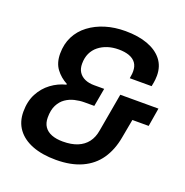

<svg xmlns="http://www.w3.org/2000/svg" viewBox="-127 -814 907 941"><g transform="rotate(20 326.0 -343.0)"><path d="M264 12Q192 12 140.5 -8Q89 -28 61.5 -65.5Q34 -103 34 -156Q34 -210 55 -250Q76 -290 111 -316Q146 -342 187 -352L188 -356Q152 -375 129 -406Q106 -437 106 -485Q106 -535 126 -574.5Q146 -614 182.5 -641.5Q219 -669 266.5 -683.5Q314 -698 370 -698Q437 -698 486 -680Q535 -662 562 -628Q589 -594 589 -545Q589 -537 588 -525Q587 -513 582 -488H468Q471 -505 471.5 -512.5Q472 -520 472 -525Q472 -551 460 -568Q448 -585 425 -593.5Q402 -602 370 -602Q338 -602 312 -593.5Q286 -585 266 -569Q246 -553 235 -529.5Q224 -506 224 -475Q224 -449 235.5 -431.5Q247 -414 267.5 -405Q288 -396 315 -396H368L351 -301H299Q275 -301 249.5 -295Q224 -289 203 -274.5Q182 -260 169 -234.5Q156 -209 156 -170Q156 -141 169 -122Q182 -103 206.5 -93.5Q231 -84 265 -84Q310 -84 341.5 -97Q373 -110 392 -135Q411 -160 417 -197L452 -396H651L635 -300H550L532 -202Q520 -135 487 -87Q454 -39 398 -13.5Q342 12 264 12Z"/></g></svg>

Font: Archivo SemiCondensed SemiBold
Style: Italic
Weight: 600
Width: 4
Italic angle: -10°
Designer: Hector Gatti
Foundry: Omnibus-Type
Version: Version 2.001